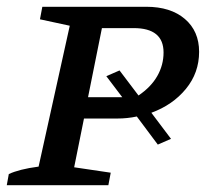

<svg xmlns="http://www.w3.org/2000/svg" viewBox="-24 -547 626 567"><path d="M-4 0 2 -33Q17 -40 38.5 -45.5Q60 -51 90 -55L182 -471L94 -490L101 -527H408Q480 -527 522 -491Q564 -455 564 -394Q564 -332 525 -284.5Q486 -237 423 -214L481 -137L442 -120L380 -203Q352 -197 323 -197H224L195 -53L303 -37L296 0ZM329 -339 385 -265Q422 -290 440.5 -322.5Q459 -355 459 -392Q459 -464 371 -464H277L236 -260H337L290 -322Z"/></svg>

Font: Piazzolla SC Medium
Style: Italic
Weight: 500
Italic angle: -11.3°
Designer: Juan Pablo del Peral
Foundry: Huerta Tipografica
Version: Version 1.330